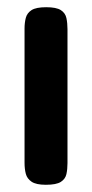

<svg xmlns="http://www.w3.org/2000/svg" viewBox="-20 -502 256 532"><path d="M107 10Q80 10 67.5 1.5Q55 -7 51.5 -20.5Q48 -34 48 -51V-423Q48 -439 51.5 -452.5Q55 -466 67.5 -474Q80 -482 108 -482Q136 -482 148.5 -474Q161 -466 164 -452Q167 -438 167 -421V-50Q167 -33 164 -19.5Q161 -6 148.5 2Q136 10 107 10Z"/></svg>

Font: Fredoka SemiExpanded Medium
Style: Regular
Weight: 500
Width: 6
Designer: Ben Nathan
Foundry: Milena B. Brandão, Ben Nathan
Version: Version 2.001